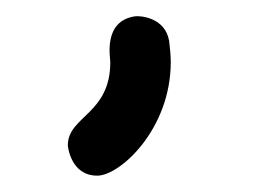

<svg xmlns="http://www.w3.org/2000/svg" viewBox="-20 -786 312 235"><path d="M99 -571C127 -571 189 -628 189 -710C189 -719 188 -727 187 -736C182 -765 151 -767 145 -766C106 -760 115 -716 115 -710C115 -646 63 -644 63 -608C63 -608 66 -571 99 -571Z"/></svg>

Font: LS
Style: Regular
Weight: 400
Designer: BSozoo
Foundry: BSozoo
Version: Version 001.000